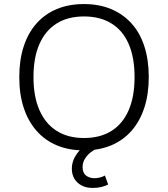

<svg xmlns="http://www.w3.org/2000/svg" viewBox="-20 -733 828 946"><path d="M394 8Q320 8 261 -16.5Q202 -41 160.5 -88Q119 -135 97 -201.5Q75 -268 75 -353Q75 -437 96.5 -503.5Q118 -570 159.5 -617Q201 -664 260 -688.5Q319 -713 394 -713Q468 -713 527 -688.5Q586 -664 628 -617.5Q670 -571 691.5 -504Q713 -437 713 -354Q713 -269 691 -202Q669 -135 627.5 -88Q586 -41 527 -16.5Q468 8 394 8ZM394 -53Q473 -53 528.5 -87.5Q584 -122 613.5 -189Q643 -256 643 -353Q643 -450 614 -516.5Q585 -583 529 -617.5Q473 -652 394 -652Q315 -652 259.5 -617.5Q204 -583 174.5 -516.5Q145 -450 145 -353Q145 -257 174.5 -190Q204 -123 259.5 -88Q315 -53 394 -53ZM437 193Q391 193 362.5 167Q334 141 334 98Q334 59 359.5 23.5Q385 -12 429 -34L456 0Q441 6 425 19Q409 32 398 50Q387 68 387 90Q387 119 404 132Q421 145 445 145Q457 145 470.5 142Q484 139 497 132L513 176Q500 183 480.5 188Q461 193 437 193Z"/></svg>

Font: Nunito Sans 9pt Light
Style: Regular
Weight: 300
Version: Version 3.101;gftools[0.9.27]